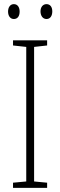

<svg xmlns="http://www.w3.org/2000/svg" viewBox="-20 -909 291 929"><path d="M19 -853C19 -833 29 -817 47 -817C65 -817 75 -831 75 -853C75 -874 65 -889 47 -889C29 -889 19 -873 19 -853ZM176 -854C176 -833 187 -817 205 -817C223 -817 233 -832 233 -854C233 -875 223 -889 205 -889C187 -889 176 -874 176 -854ZM208 0V-25L145 -31V-682L208 -689V-714H43V-689L107 -682V-31L43 -25V0Z"/></svg>

Font: Noto Sans Georgian Condensed ExtraLight
Style: Regular
Weight: 200
Width: 3
Designer: Monotype Design Team, Akaki Razmadze
Foundry: Google LLC
Version: Version 2.005